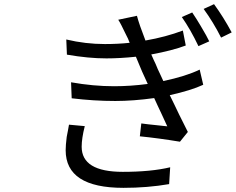

<svg xmlns="http://www.w3.org/2000/svg" viewBox="-20 -860 1135 924"><path d="M312 -260 388 -253Q373 -194 373 -154Q373 -33 571 -33Q707 -33 799 -55L794 26Q690 44 574 44Q296 44 296 -137Q296 -161 301 -201L307 -232Q307 -234 312 -260ZM941 -525 958 -452Q900 -425 797 -402L820 -355L842 -309Q868 -256 884 -225L846 -178Q743 -195 653 -204L660 -266Q672 -264 695.5 -261.5Q719 -259 729 -258Q767 -254 785 -252Q782 -260 756 -315L739 -351L722 -388Q621 -374 535 -374Q432 -374 325 -387L322 -464Q429 -445 529 -445Q608 -445 691 -456Q658 -527 649 -551L634 -587Q557 -579 492 -579Q406 -579 302 -597L299 -670Q391 -648 485 -648Q547 -648 604 -654L600 -664L596 -674L587 -692Q560 -749 549 -765L639 -784Q650 -742 680 -665Q778 -682 860 -713L874 -641Q807 -616 708 -598L720 -571Q725 -561 729 -552L734 -540L739 -528Q745 -516 754 -496Q763 -476 766 -470Q875 -493 941 -525ZM855 -778 905 -800Q926 -769 946 -735Q977 -683 987 -661L935 -638Q897 -718 855 -778ZM960 -817 1010 -840Q1056 -777 1095 -704L1044 -679Q1006 -754 960 -817Z"/></svg>

Font: Source Han Sans Regular
Style: Regular
Weight: 400
Designer: Ryoko NISHIZUKA  (kana & ideographs); Paul D. Hunt (Latin, Greek & Cyrillic); Wenlong ZHANG  (bopomofo); Sandoll Communi
Foundry: Adobe Systems Incorporated
Version: Version 1.00 January 18, 2024, initial release